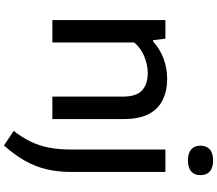

<svg xmlns="http://www.w3.org/2000/svg" viewBox="-81 -733 1046 924"><g transform="rotate(90 442.0 -271.0)"><path d="M76.5 0V-544H166L173.5 -484.5H179.5Q215 -517.5 261.5 -535Q308 -552.5 360 -552.5Q416.5 -552.5 460.2 -531.5Q504 -510.5 528.5 -464.5Q553 -418.5 553 -342.5V0H445V-337.5Q445 -405 414.8 -432Q384.5 -459 332 -459Q307.5 -459 281 -452.2Q254.5 -445.5 229.5 -431.5Q204.5 -417.5 184.5 -394V0ZM680 233 610 186Q642 145 661.8 103.8Q681.5 62.5 690.5 16.2Q699.5 -30 699.5 -86V-544H807.5V-90.5Q807.5 -27.5 794.8 27Q782 81.5 753.8 131.8Q725.5 182 680 233ZM752 -652.5Q717 -652.5 699 -668.2Q681 -684 681 -712.5Q681 -741.5 699 -757.5Q717 -773.5 752 -773.5Q787.5 -773.5 805.2 -757.5Q823 -741.5 823 -712.5Q823 -684 805.2 -668.2Q787.5 -652.5 752 -652.5Z"/></g></svg>

Font: Encode Sans SemiExpanded Medium
Style: Regular
Weight: 500
Width: 6
Designer: Multiple Designers
Foundry: Impallari Type
Version: Version 3.002